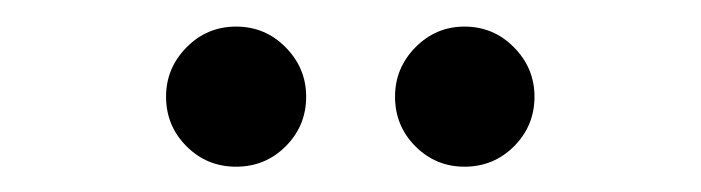

<svg xmlns="http://www.w3.org/2000/svg" viewBox="-20 -972 540 148"><path d="M338 -843.5Q316 -843.5 300.2 -859.2Q284.5 -875 284.5 -897.5Q284.5 -919.5 300.2 -935.5Q316 -951.5 338 -951.5Q360.5 -951.5 376.2 -935.5Q392 -919.5 392 -897.5Q392 -875 376.2 -859.2Q360.5 -843.5 338 -843.5ZM162 -843.5Q139.5 -843.5 123.8 -859.2Q108 -875 108 -897.5Q108 -919.5 123.8 -935.5Q139.5 -951.5 162 -951.5Q184.5 -951.5 200.2 -935.5Q216 -919.5 216 -897.5Q216 -875 200.2 -859.2Q184.5 -843.5 162 -843.5Z"/></svg>

Font: Bodoni Moda 18pt SemiBold
Style: Regular
Weight: 600
Designer: Owen Earl
Foundry: indestructible type
Version: Version 2.005